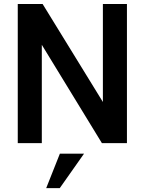

<svg xmlns="http://www.w3.org/2000/svg" viewBox="-20 -717 725 962"><path d="M616 0H490.5L189.5 -492.5V0H69V-697H193.5L495.5 -206V-697H616ZM279.5 225.5H211.5L280 53H401Z"/></svg>

Font: Acari Sans Neue
Style: Bold
Weight: 700
Designer: Alfredo Marco Pradil (font), Cristiano Sobral (main changes)
Foundry: Hanken Design Co. (font), Cristiano Sobral (main changes)
Version: Version 2.459;March 19, 2022;FontCreator 14.0.0.2808 64-bit;